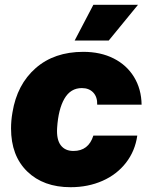

<svg xmlns="http://www.w3.org/2000/svg" viewBox="-20 -770 626 800"><path d="M26 -235Q26 -268 32 -302Q51 -418 128.5 -486Q206 -554 327 -554Q399 -554 453.5 -526.5Q508 -499 538.5 -449Q569 -399 570 -334H385Q386 -366 368.5 -384.5Q351 -403 321 -403Q274 -403 248.5 -359Q223 -315 218 -237Q215 -189 233 -165Q251 -141 286 -141Q349 -141 369 -205H552Q543 -141 505 -92Q467 -43 407 -16.5Q347 10 274 10Q161 10 93.5 -55.5Q26 -121 26 -235ZM369 -750H555L433 -601H291Z"/></svg>

Font: Mona Sans Black
Style: Italic
Weight: 900
Italic angle: -11.7°
Designer: Deni Anggara
Foundry: GitHub
Version: Version 2.000